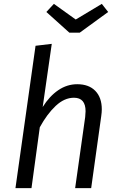

<svg xmlns="http://www.w3.org/2000/svg" viewBox="-20 -974 621 994"><path d="M507 -408Q507 -392 504 -372L452 0H369L421 -368Q423 -390 423 -398Q423 -468 363 -468Q313 -468 268 -425.5Q223 -383 186 -315L143 0H60L164 -737L248 -747L201 -420Q236 -476 281.5 -507Q327 -538 380 -538Q440 -538 473.5 -503.5Q507 -469 507 -408ZM540 -912 393 -805H339L220 -912L259 -954L372 -873L507 -954Z"/></svg>

Font: Fira Sans Book
Style: Italic
Weight: 350
Italic angle: -8°
Designer: bBox Type GmbH & Carrois Corporate GbR & Edenspiekermann AG
Foundry: bBox Type GmbH & Carrois Corporate GbR & Edenspiekermann AG
Version: Version 4.301